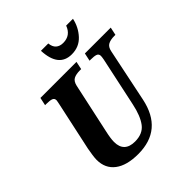

<svg xmlns="http://www.w3.org/2000/svg" viewBox="-247 -1100 1276 1276"><g transform="rotate(-45 391.0 -461.5)"><path d="M94 -159Q94 -175 98 -203Q102 -231 106 -252L179 -590Q181 -601 183.5 -612Q186 -623 186 -627Q186 -646 170 -652Q154 -658 121 -658H109L121 -714H460L448 -658H436Q400 -658 378.5 -647Q357 -636 349 -602L273 -251Q260 -194 260 -161Q260 -113 285.5 -88.5Q311 -64 361 -64Q434 -64 470 -111.5Q506 -159 525 -250L599 -596Q603 -618 603 -627Q603 -646 587 -652Q571 -658 538 -658H527L539 -714H782L770 -658H758Q724 -658 702 -646.5Q680 -635 673 -600L595 -224Q546 10 317 10Q210 10 152 -34Q94 -78 94 -159ZM345 -933H414Q417 -899 436 -882Q455 -865 487 -865Q557 -865 582 -933H646Q632 -867 587.5 -819Q543 -771 474 -771Q352 -771 345 -933Z"/></g></svg>

Font: Noto Serif NarrowExtraBold
Style: Italic
Weight: 800
Width: 4
Italic angle: -12°
Designer: Monotype Design Team
Foundry: Monotype Imaging Inc.
Version: Version 1.001